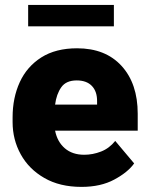

<svg xmlns="http://www.w3.org/2000/svg" viewBox="-20 -729 585 759"><path d="M302.2 9.8Q216.3 9.8 155.3 -25.4Q94.2 -60.5 62 -118.9Q29.8 -177.2 29.8 -246.6V-265.1Q29.8 -342.3 58.1 -404.1Q86.4 -465.8 143.3 -502Q200.2 -538.1 284.7 -538.1Q397 -538.1 460.7 -468.3Q524.4 -398.4 524.4 -279.3V-212.4H197.8Q206.5 -168.5 236.3 -142.8Q266.1 -117.2 313 -117.2Q346.7 -117.2 379.4 -129.9Q412.1 -142.6 435.5 -171.9L510.3 -83Q485.8 -48.3 432.1 -19.3Q378.4 9.8 302.2 9.8ZM283.2 -411.1Q241.2 -411.1 222.2 -384Q203.1 -356.9 197.8 -315.4H363.8V-328.1Q364.3 -367.2 343.3 -389.2Q322.3 -411.1 283.2 -411.1ZM430.2 -709.5V-625H91.3V-709.5Z"/></svg>

Font: Vazirmatn UI Black
Style: Regular
Weight: 900
Designer: Saber Rastikerdar
Foundry: Saber Rastikerdar
Version: Version 33.003